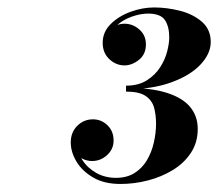

<svg xmlns="http://www.w3.org/2000/svg" viewBox="-20 -932 571 502"><path d="M295 -451Q252.5 -451 223.8 -467.8Q195 -484.5 180 -509.5Q165 -534.5 165 -559.5Q165 -586 182 -603Q199 -620 223 -620Q245 -620 261 -604.5Q277 -589 277 -564.5Q277 -542 260 -526.5Q243 -511 221 -511Q200 -511 182.8 -525.5Q165.5 -540 165.5 -559.5H181.5Q181.5 -535.5 195 -514.2Q208.5 -493 231.5 -480Q254.5 -467 283 -467Q312 -467 332 -479.8Q352 -492.5 364.2 -513.2Q376.5 -534 382.2 -559.2Q388 -584.5 388 -609Q388 -631 383 -650Q378 -669 361.2 -680.8Q344.5 -692.5 309.5 -692.5V-702.5Q374 -702.5 415.5 -689.5Q457 -676.5 477 -652.5Q497 -628.5 497 -595Q497 -559.5 479.2 -532.5Q461.5 -505.5 432 -487.5Q402.5 -469.5 366.8 -460.2Q331 -451 295 -451ZM309.5 -698.5V-708Q342 -708 364 -722Q386 -736 399 -756.5Q412 -777 417.2 -798Q422.5 -819 422.5 -834Q422.5 -863 411 -879.8Q399.5 -896.5 367 -896.5Q347 -896.5 323.2 -888Q299.5 -879.5 282.2 -862.5Q265 -845.5 265 -820H249.5Q249.5 -842 267.8 -856Q286 -870 305.5 -870Q327 -870 344.2 -855Q361.5 -840 361.5 -816Q361.5 -790 343.2 -775.5Q325 -761 305.5 -761Q283.5 -761 266 -777.2Q248.5 -793.5 248.5 -820Q248.5 -848.5 269.5 -869.2Q290.5 -890 321.5 -901.2Q352.5 -912.5 383 -912.5Q416.5 -912.5 450.8 -903.8Q485 -895 508 -875Q531 -855 531 -822Q531 -792 504.5 -763.5Q478 -735 428.2 -716.8Q378.5 -698.5 309.5 -698.5Z"/></svg>

Font: Bodoni Moda 9pt ExtraBold
Style: Italic
Weight: 800
Italic angle: -13°
Designer: Owen Earl
Foundry: indestructible type
Version: Version 2.004